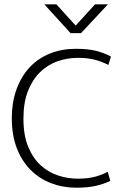

<svg xmlns="http://www.w3.org/2000/svg" viewBox="-20 -865 575 893"><path d="M341 -34Q389 -34 422 -43Q455 -52 481 -66L493 -24Q463 -9 425.5 -0.5Q388 8 334 8Q272 8 217.5 -13Q163 -34 122.5 -74.5Q82 -115 58.5 -175Q35 -235 35 -314Q35 -391 57.5 -451.5Q80 -512 119.5 -553.5Q159 -595 213.5 -616.5Q268 -638 332 -638Q390 -638 427 -628.5Q464 -619 496 -602L484 -563Q451 -580 417.5 -588Q384 -596 343 -596Q293 -596 247.5 -580Q202 -564 166.5 -529.5Q131 -495 110 -441.5Q89 -388 89 -313Q89 -235 111.5 -181.5Q134 -128 170 -95.5Q206 -63 251 -48.5Q296 -34 341 -34ZM186 -845H242L332 -746L422 -845H482L357 -711H308Z"/></svg>

Font: Ek Mukta ExtraLight
Style: Regular
Weight: 275
Designer: Girish Dalvi and Yashodeep Gholap
Foundry: Ek Type
Version: Version 2.538;PS 1.002;hotconv 16.6.51;makeotf.lib2.5.65220;